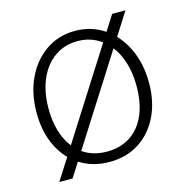

<svg xmlns="http://www.w3.org/2000/svg" viewBox="-89 -618 712 739"><g transform="rotate(-15 266.5 -248.0)"><path d="M266 14Q199.5 14 149 -18Q98.5 -50 70.5 -107.5Q42.5 -165 42.5 -241Q42.5 -318.5 71.2 -378.8Q100 -439 150.5 -473.5Q201 -508 266 -508Q331.5 -508 382.2 -473.5Q433 -439 461.8 -378.8Q490.5 -318.5 490.5 -241Q490.5 -165.5 462.2 -108Q434 -50.5 383.5 -18.2Q333 14 266 14ZM266 -27Q307 -27 339.2 -41.5Q371.5 -56 394.2 -83.8Q417 -111.5 429 -151.2Q441 -191 441 -241Q441 -292 428.5 -333.5Q416 -375 392.8 -405Q369.5 -435 337.2 -451.2Q305 -467.5 266 -467.5Q226.5 -467.5 194.5 -451.8Q162.5 -436 139.2 -406.5Q116 -377 103.5 -336.2Q91 -295.5 91 -245.5Q91 -195 103.2 -154.5Q115.5 -114 138.2 -85.5Q161 -57 193.2 -42Q225.5 -27 266 -27ZM58 38.5 422 -534H475L111 38.5Z"/></g></svg>

Font: Russolo 10pt ExtraLight
Style: Regular
Weight: 200
Designer: Micah Stupak-Hahn
Version: Version 1.000